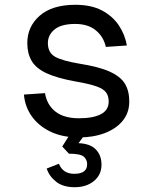

<svg xmlns="http://www.w3.org/2000/svg" viewBox="-20 -562 640 802"><path d="M310 12Q241 12 191 -12Q141 -36 112.5 -76.5Q84 -117 80 -167L168 -173Q176 -124 211.5 -96Q247 -68 310 -68Q369 -68 401.5 -85Q434 -102 434 -138Q434 -161 423 -176Q412 -191 382 -201.5Q352 -212 294 -222Q217 -236 173.5 -256.5Q130 -277 112 -308Q94 -339 94 -382Q94 -451 146 -496.5Q198 -542 295 -542Q361 -542 405.5 -518.5Q450 -495 476 -456.5Q502 -418 510 -372L422 -366Q413 -408 380.5 -435Q348 -462 294 -462Q236 -462 208 -439Q180 -416 180 -382Q180 -342 210 -325Q240 -308 312 -296Q394 -283 439 -262.5Q484 -242 502 -212Q520 -182 520 -138Q520 -91 492.5 -57.5Q465 -24 417.5 -6Q370 12 310 12ZM292 220Q244 220 215 197.5Q186 175 175 142L226 122Q243 164 290 164Q344 164 344 124Q344 105 330 92.5Q316 80 268 80L240 50L278 -10H342L308 36Q357 38 380.5 62.5Q404 87 404 126Q404 168 372.5 194Q341 220 292 220Z"/></svg>

Font: Geist Mono
Style: Regular
Weight: 400
Monospace: yes
Designer: Basement.studio, Andrés Briganti, Mateo Zaragoza
Foundry: Basement.studio, Vercel, Andrés Briganti, Guido Ferreyra, Mateo Zaragoza
Version: Version 1.500; ttfautohint (v1.8.4.7-5d5b)